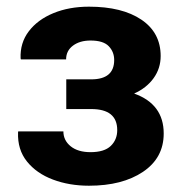

<svg xmlns="http://www.w3.org/2000/svg" viewBox="-20 -558 559 587"><path d="M252 9.8Q191.9 9.8 141.8 -9Q91.8 -27.8 62.5 -64.2Q33.2 -100.6 35.2 -153.3L35.6 -156.2H173.8Q173.8 -128.9 196 -110.8Q218.3 -92.8 256.8 -92.8Q298.8 -92.8 318.6 -111.8Q338.4 -130.9 338.4 -160.2Q338.4 -224.6 258.8 -224.6H182.6V-315.4H258.8Q329.1 -315.4 329.1 -374.5Q329.1 -399.4 312.5 -416.7Q295.9 -434.1 256.8 -434.1Q224.1 -434.1 203.1 -418.5Q182.1 -402.8 182.1 -376.5H43.9L43 -379.4Q41 -426.8 68.1 -462.4Q95.2 -498 143.3 -517.8Q191.4 -537.6 252 -537.6Q353.5 -537.6 412.4 -497.8Q471.2 -458 471.2 -386.7Q471.2 -349.1 449.7 -319.1Q428.2 -289.1 390.1 -272Q480.5 -239.7 480.5 -149.9Q480.5 -75.2 417.2 -32.7Q354 9.8 252 9.8Z"/></svg>

Font: Roboto Slab
Style: Bold
Weight: 700
Designer: Google
Version: Version 2.000; ttfautohint (v1.8.1.43-b0c9)